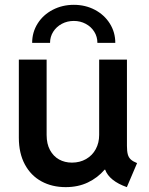

<svg xmlns="http://www.w3.org/2000/svg" viewBox="-20 -768 619 796"><path d="M58.1 -196.8V-521H173.3V-208.5Q173.3 -171.4 187.3 -145.8Q201.2 -120.1 224.9 -106.9Q248.5 -93.8 278.3 -93.8Q311 -93.8 336.9 -108.6Q362.8 -123.5 377 -149.7Q391.1 -175.8 391.1 -208.5V-521H506.3V-163.1Q506.3 -141.1 509.8 -128.2Q513.2 -115.2 522.2 -106.9Q531.2 -98.6 548.3 -91.8L505.9 7.8Q469.7 -4.9 447 -23.2Q424.3 -41.5 416 -64.5H413.6Q384.8 -30.8 344.2 -11.5Q303.7 7.8 252.4 7.8Q195.8 7.8 151.9 -16.1Q107.9 -40 83 -86.4Q58.1 -132.8 58.1 -196.8ZM458 -590.3H383.8Q383.8 -615.7 370.8 -636.5Q357.9 -657.2 335.4 -669.2Q313 -681.2 286.1 -681.2Q258.8 -681.2 236.3 -669.2Q213.9 -657.2 200.7 -636.5Q187.5 -615.7 187.5 -590.3H113.3Q113.3 -634.3 136 -670.4Q158.7 -706.5 198.5 -727.3Q238.3 -748 286.1 -748Q334 -748 373.3 -727.3Q412.6 -706.5 435.3 -670.4Q458 -634.3 458 -590.3Z"/></svg>

Font: Reddit Sans SemiBold
Style: Regular
Weight: 600
Designer: Stephen Hutchings
Foundry: Reddit
Version: Version 1.013